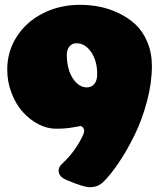

<svg xmlns="http://www.w3.org/2000/svg" viewBox="-20 -636 655 790"><path d="M605 -363.8Q605 -294.9 584.7 -218.8Q564.5 -142.6 533.4 -79.6Q502.4 -16.6 468.5 33.7Q434.6 84 403.8 113.8Q381.8 134.3 349.1 134.3Q324.7 134.3 255.9 105.5Q235.4 96.7 228.3 87.2Q221.2 77.6 221.2 64.9Q221.2 50.8 237.8 35.6Q289.1 -12.2 319.8 -76.2Q326.2 -88.9 326.2 -98.6Q326.2 -105.5 321.3 -111.3Q316.4 -117.2 310.1 -117.2Q309.6 -117.2 282.2 -112.3Q251 -106.4 210 -106.4Q173.8 -106.4 137.9 -125Q102.1 -143.6 73.7 -175.3Q45.4 -207 27.6 -252.9Q9.8 -298.8 9.8 -349.6Q9.8 -425.3 49.8 -486.6Q89.8 -547.9 158.2 -582Q226.6 -616.2 309.1 -616.2Q349.1 -616.2 388.4 -608.6Q427.7 -601.1 467.5 -582.3Q507.3 -563.5 537.4 -535.6Q567.4 -507.8 586.2 -463.4Q605 -418.9 605 -363.8ZM379.9 -330.6Q379.9 -385.7 355 -421.9Q330.1 -458 294.9 -458Q276.4 -458 265.6 -444.6Q254.9 -431.2 254.9 -411.6Q254.9 -351.1 279.5 -313.7Q304.2 -276.4 336.9 -276.4Q356.4 -276.4 368.2 -290.5Q379.9 -304.7 379.9 -330.6Z"/></svg>

Font: Cooper* Black
Style: Regular
Weight: 900
Designer: Owen Earl
Foundry: indestructible type*
Version: Version 0.001